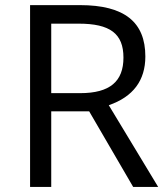

<svg xmlns="http://www.w3.org/2000/svg" viewBox="-20 -734 658 754"><path d="M502.9 0 330.1 -296.9H181.2V0H98.1V-713.9H293.9C469.2 -713.9 550.8 -647 550.8 -512.2C550.8 -418 502.9 -354 407.2 -320.8L601.1 0ZM181.2 -641.1V-368.2H294.9C412.1 -368.2 464.8 -414.6 464.8 -507.8C464.8 -602.1 412.1 -641.1 289.1 -641.1Z"/></svg>

Font: OpenSansEmoji
Style: Regular
Weight: 400
Foundry: MorbZ
Version: Version 1.000;PS 001.000;hotconv 1.0.70;makeotf.lib2.5.58329